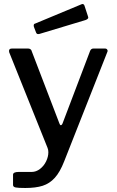

<svg xmlns="http://www.w3.org/2000/svg" viewBox="-20 -772 581 957"><path d="M45 150V99Q45 85 73 85H138Q160 85 179.5 70Q199 55 210 32Q221 9 221 -13Q221 -26 217 -35L26 -511Q25 -513 25 -518Q25 -530 39 -530H121Q127 -530 132 -526.5Q137 -523 138 -517L276 -157Q279 -148 283 -148Q289 -148 293 -160L429 -518Q434 -530 445 -530H504Q511 -530 514.5 -524.5Q518 -519 515 -513L300 32Q279 86 253 114.5Q227 143 192.5 154Q158 165 106 165Q72 165 58.5 162.5Q45 160 45 150ZM418 -692Q420 -686 420 -685Q420 -677 406 -672L177 -603Q174 -602 170 -602Q162 -602 159 -612L149 -638Q148 -640 148 -644Q148 -653 154 -654L387 -751L391 -752Q398 -752 401 -744Z"/></svg>

Font: n
Style: Regular
Weight: 500
Designer: Pablo Impallari, Rodrigo Fuenzalida
Foundry: Impallari Type
Version: Version 1.002; ttfautohint (v1.5)